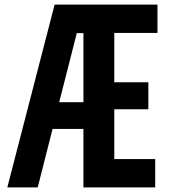

<svg xmlns="http://www.w3.org/2000/svg" viewBox="-20 -820 740 840"><path d="M345 0H659V-124H480V-342H629V-460H480V-676H669V-800H219L12 0H145L210 -256H345ZM239 -373 316 -675H345V-373Z"/></svg>

Font: Martian Mono Std Md
Style: Regular
Weight: 500
Monospace: yes
Designer: Roman Shamin
Foundry: Evil Martians
Version: Version 1.000